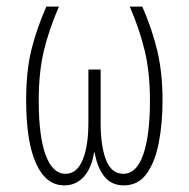

<svg xmlns="http://www.w3.org/2000/svg" viewBox="-20 -550 570 580"><path d="M174 10Q119 10 89 -56Q59 -122 59 -248Q59 -334 74.5 -398Q90 -462 120 -530H158Q128 -461 112.5 -396.5Q97 -332 97 -246Q97 -138 118 -81.5Q139 -25 178 -25Q212 -25 229.5 -66.5Q247 -108 247 -180V-340H284V-180Q284 -108 300.5 -66.5Q317 -25 352 -25Q393 -25 413 -84Q433 -143 433 -246Q433 -330 417.5 -395.5Q402 -461 372 -530H410Q440 -461 455.5 -395Q471 -329 471 -247Q471 -179 460 -120.5Q449 -62 423.5 -26Q398 10 354 10Q317 10 295.5 -16.5Q274 -43 266 -89H264Q257 -43 233.5 -16.5Q210 10 174 10Z"/></svg>

Font: Noto Sans Mono Condensed ExtraLight
Style: Regular
Weight: 200
Width: 3
Designer: Monotype Design Team
Foundry: Monotype Imaging Inc.
Version: Version 2.014; ttfautohint (v1.8.4.7-5d5b)